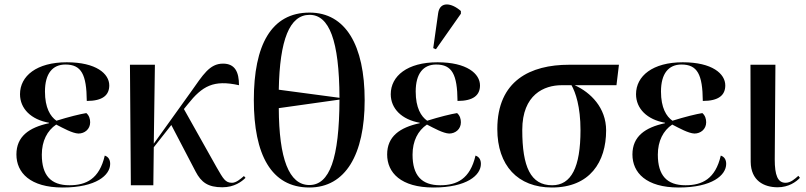

<svg xmlns="http://www.w3.org/2000/svg" viewBox="-20 -824 3585 854"><path d="M259 10C408 10 470 -45 470 -95C470 -111 464 -126 446 -132C422 -28 363 0 289 0C206 0 166 -44 166 -136C166 -197 190 -243 230 -270C261 -254 302 -231 329 -230C356 -230 381 -249 381 -280C381 -294 377 -310 364 -321C338 -317 285 -304 231 -287C204 -306 180 -344 180 -417C180 -497 214 -537 271 -537C342 -537 365 -493 366 -375C437 -375 466 -401 466 -444C466 -496 408 -547 277 -547C143 -547 69 -486 69 -405C69 -341 118 -292 198 -278V-276C109 -257 53 -217 53 -137C53 -56 114 10 259 10Z M562 0H662L664 -169L742 -268L850 -61C875 -13 905 9 969 9C1022 9 1055 -16 1072 -33L1065 -41C1049 -27 1030 -11 1012 -11C982 -11 973 -29 944 -79L798 -339L815 -360C880 -442 930 -470 1043 -445C1043 -504 1025 -541 972 -541C912 -541 883 -491 829 -415L664 -185L669 -536H558Z M1356 10C1517 10 1602 -137 1602 -378C1602 -623 1517 -768 1357 -768C1186 -768 1109 -623 1109 -379C1109 -137 1186 10 1356 10ZM1490 -389 1220 -425C1224 -647 1268 -758 1357 -758C1444 -758 1489 -645 1490 -389ZM1356 -1C1265 -1 1221 -119 1220 -343L1490 -381C1489 -118 1446 -1 1356 -1Z M1919 -605 2030 -763V-775C1988 -812 1937 -819 1929 -766L1907 -610ZM1908 10C2057 10 2119 -45 2119 -95C2119 -111 2113 -126 2095 -132C2071 -28 2012 0 1938 0C1855 0 1815 -44 1815 -136C1815 -197 1839 -243 1879 -270C1910 -254 1951 -231 1978 -230C2005 -230 2030 -249 2030 -280C2030 -294 2026 -310 2013 -321C1987 -317 1934 -304 1880 -287C1853 -306 1829 -344 1829 -417C1829 -497 1863 -537 1920 -537C1991 -537 2014 -493 2015 -375C2086 -375 2115 -401 2115 -444C2115 -496 2057 -547 1926 -547C1792 -547 1718 -486 1718 -405C1718 -341 1767 -292 1847 -278V-276C1758 -257 1702 -217 1702 -137C1702 -56 1763 10 1908 10Z M2435 10C2604 10 2676 -104 2676 -244C2676 -345 2607 -413 2536 -445H2722L2733 -536H2511C2340 -536 2192 -466 2192 -250C2192 -88 2283 10 2435 10ZM2436 0C2340 0 2303 -82 2303 -246C2303 -404 2401 -445 2478 -445H2522C2540 -413 2562 -350 2562 -245C2562 -80 2521 0 2436 0Z M2999 10C3148 10 3210 -45 3210 -95C3210 -111 3204 -126 3186 -132C3162 -28 3103 0 3029 0C2946 0 2906 -44 2906 -136C2906 -197 2930 -243 2970 -270C3001 -254 3042 -231 3069 -230C3096 -230 3121 -249 3121 -280C3121 -294 3117 -310 3104 -321C3078 -317 3025 -304 2971 -287C2944 -306 2920 -344 2920 -417C2920 -497 2954 -537 3011 -537C3082 -537 3105 -493 3106 -375C3177 -375 3206 -401 3206 -444C3206 -496 3148 -547 3017 -547C2883 -547 2809 -486 2809 -405C2809 -341 2858 -292 2938 -278V-276C2849 -257 2793 -217 2793 -137C2793 -56 2854 10 2999 10Z M3439 9C3488 9 3521 -15 3538 -33L3531 -42C3515 -28 3497 -11 3474 -11C3439 -11 3426 -45 3426 -115L3429 -536H3318L3319 -104C3320 -21 3377 9 3439 9Z"/></svg>

Font: Noto Serif Display Medium
Style: Regular
Weight: 500
Designer: Monotype Design Team
Foundry: Monotype Imaging Inc.
Version: Version 2.009